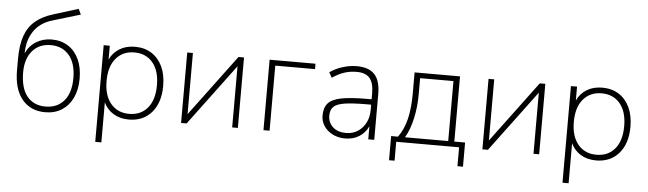

<svg xmlns="http://www.w3.org/2000/svg" viewBox="-53 -926 4433 1314"><g transform="rotate(5 2164.0 -268.5)"><path d="M272 8Q172 8 114 -62Q56 -132 56 -262V-339Q56 -435 78.5 -498.5Q101 -562 148 -601.5Q195 -641 266 -663L440 -717L458 -679L268 -622Q183 -597 140.5 -533.5Q98 -470 98 -382Q122 -435 169.5 -463.5Q217 -492 275 -492Q340 -492 388 -461Q436 -430 462 -374Q488 -318 488 -242Q488 -166 461.5 -110Q435 -54 387 -23Q339 8 272 8ZM271 -31Q352 -31 398.5 -85.5Q445 -140 445 -242Q445 -342 398.5 -397.5Q352 -453 272 -453Q192 -453 145.5 -398.5Q99 -344 99 -252Q99 -143 144.5 -87Q190 -31 271 -31Z M632 180V-484H674V-389Q696 -437 741 -464.5Q786 -492 847 -492Q913 -492 961 -461.5Q1009 -431 1035.5 -375Q1062 -319 1062 -242Q1062 -127 1004 -59.5Q946 8 847 8Q786 8 741 -19.5Q696 -47 674 -95V180ZM846 -31Q926 -31 972.5 -86.5Q1019 -142 1019 -242Q1019 -342 972.5 -397.5Q926 -453 846 -453Q767 -453 720 -397.5Q673 -342 673 -242Q673 -142 720 -86.5Q767 -31 846 -31Z M1206 0V-484H1245V-64L1558 -484H1596V0H1557V-420L1244 0Z M1772 0V-484H2087V-447H1814V0Z M2333 8Q2286 8 2248 -11Q2210 -30 2188 -62.5Q2166 -95 2166 -135Q2166 -189 2192.5 -219.5Q2219 -250 2283.5 -262.5Q2348 -275 2461 -275H2491V-315Q2491 -387 2463 -420Q2435 -453 2373 -453Q2328 -453 2288.5 -440Q2249 -427 2206 -398L2186 -434Q2224 -461 2273.5 -476.5Q2323 -492 2371 -492Q2454 -492 2493.5 -449Q2533 -406 2533 -315V0H2492V-90Q2471 -44 2429.5 -18Q2388 8 2333 8ZM2336 -30Q2382 -30 2416.5 -52.5Q2451 -75 2471 -113.5Q2491 -152 2491 -201V-238H2463Q2364 -238 2309.5 -229.5Q2255 -221 2233.5 -199.5Q2212 -178 2212 -139Q2212 -91 2245.5 -60.5Q2279 -30 2336 -30Z M2646 130V-36H2693Q2733 -91 2750.5 -165Q2768 -239 2768 -336V-484H3080V-36H3154V130H3116V0H2684V130ZM2741 -36H3038V-448H2809V-336Q2809 -250 2791.5 -171Q2774 -92 2741 -36Z M3276 0V-484H3315V-64L3628 -484H3666V0H3627V-420L3314 0Z M3842 180V-484H3884V-389Q3906 -437 3951 -464.5Q3996 -492 4057 -492Q4123 -492 4171 -461.5Q4219 -431 4245.5 -375Q4272 -319 4272 -242Q4272 -127 4214 -59.5Q4156 8 4057 8Q3996 8 3951 -19.5Q3906 -47 3884 -95V180ZM4056 -31Q4136 -31 4182.5 -86.5Q4229 -142 4229 -242Q4229 -342 4182.5 -397.5Q4136 -453 4056 -453Q3977 -453 3930 -397.5Q3883 -342 3883 -242Q3883 -142 3930 -86.5Q3977 -31 4056 -31Z"/></g></svg>

Font: Nunito Sans ExtraLight
Style: Regular
Weight: 200
Designer: Vernon Adams
Foundry: Vernon Adams
Version: Version 3.006; ttfautohint (v1.8.3)